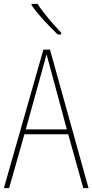

<svg xmlns="http://www.w3.org/2000/svg" viewBox="-20 -971 477 991"><path d="M174 -951H143V-944C177 -894 236 -833 278 -793H296V-802C255 -846 207 -899 174 -951ZM410 0H437L238 -715H204L0 0H27L106 -278H332ZM243 -607 325 -303H113L197 -606C206 -638 213 -662 220 -691C228 -660 235 -637 243 -607Z"/></svg>

Font: Noto Sans Thai Cond Thin
Style: Regular
Weight: 100
Width: 3
Designer: Monotype Design Team
Foundry: Monotype Imaging Inc.
Version: Version 2.002